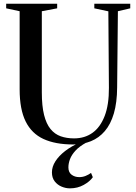

<svg xmlns="http://www.w3.org/2000/svg" viewBox="-20 -763 726 1026"><path d="M371 9Q276 9 212.5 -20.2Q149 -49.5 117 -114.2Q85 -179 85 -285.5V-703L13 -718.5V-743H285.5V-718.5L203.5 -703V-269.5Q203.5 -196.5 215.5 -148.8Q227.5 -101 250 -73.5Q272.5 -46 304.2 -34.8Q336 -23.5 375.5 -23.5Q432.5 -23.5 474.2 -53.2Q516 -83 539.2 -143Q562.5 -203 562 -293.5L559 -702.5L484 -718.5V-743H676V-718.5L610 -703L606 -296.5Q605.5 -215 588.5 -157Q571.5 -99 540.2 -62.5Q509 -26 466 -8.5Q423 9 371 9ZM353.5 243.5Q331 243.5 309 234.2Q287 225 272.2 206Q257.5 187 257.5 158Q257.5 128 276 99Q294.5 70 327.8 44.2Q361 18.5 405.5 -1L420.5 -5L441 -1Q404.5 19 383.8 41.5Q363 64 354.2 87Q345.5 110 345.5 131.5Q345.5 158 362.8 170.8Q380 183.5 403.5 183.5Q421.5 183.5 437.5 177Q453.5 170.5 466.5 161L476 184Q460 207 427.2 225.2Q394.5 243.5 353.5 243.5Z"/></svg>

Font: Merriweather 120pt Medium
Style: Regular
Weight: 500
Version: Version 2.100